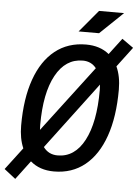

<svg xmlns="http://www.w3.org/2000/svg" viewBox="-83 -942 772 1059"><g transform="rotate(5 302.5 -412.5)"><path d="M42 69.3 -21 20 71.8 -102.5Q48.8 -155.3 48.8 -227.5Q48.8 -377 86.7 -483.4Q124.5 -589.8 195.8 -646.5Q267.1 -703.1 367.2 -703.1Q444.8 -703.1 495.1 -661.6L563.5 -752L626.5 -707.5L543.9 -597.7Q568.4 -544.4 568.4 -471.2Q568.4 -320.3 530.5 -212.6Q492.7 -105 421.6 -47.6Q350.6 9.8 250.5 9.8Q171.4 9.8 120.1 -34.7ZM263.2 -80.1Q357.9 -80.1 410.9 -180.2Q463.9 -280.3 463.9 -459Q463.9 -475.1 462.4 -489.7L184.1 -119.6Q212.9 -80.1 263.2 -80.1ZM154.3 -211.9 431.6 -577.6Q403.8 -613.3 356.9 -613.3Q261.2 -613.3 207.3 -514.6Q153.3 -416 153.3 -239.7Q153.3 -225.1 154.3 -211.9ZM319.3 -771.5 421.9 -894H560.5L432.6 -771.5Z"/></g></svg>

Font: Cascadia Code NF
Style: Italic
Weight: 400
Italic angle: -10°
Monospace: yes
Designer: Aaron Bell
Foundry: Saja Typeworks
Version: Version 2404.023; ttfautohint (v1.8.4)